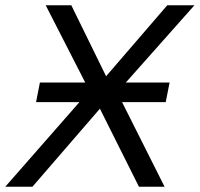

<svg xmlns="http://www.w3.org/2000/svg" viewBox="-39 -708 757 728"><path d="M487.8 0 339.8 -295.9 84 0H-19L262.2 -320.8H97.7L112.3 -395H284.2L134.3 -688H231.4L363.3 -418.9L595.2 -688H698.2L438 -395H604L589.4 -320.8H423.8L585 0Z"/></svg>

Font: Liberation Sans
Style: Italic
Weight: 400
Italic angle: -12°
Designer: Steve Matteson
Foundry: Ascender Corporation
Version: Version 2.1.5